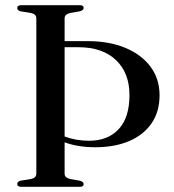

<svg xmlns="http://www.w3.org/2000/svg" viewBox="-20 -720 672 740"><path d="M229 -50.5Q229 -35 250.5 -30L290 -23Q302.5 -18.5 302.5 -10.5Q302.5 0 287.5 0H62Q46.5 0 46.5 -11Q46.5 -20 59 -23.5L98.5 -30Q120 -34 120 -50.5V-649.5Q120 -666 98.5 -670L59 -676.5Q46.5 -680 46.5 -689Q46.5 -700 62 -700H287.5Q302.5 -700 302.5 -689.5Q302.5 -681.5 290 -677L250.5 -670Q229 -665 229 -649.5V-561.5H318Q401 -561.5 463.2 -535.5Q525.5 -509.5 560.2 -462.8Q595 -416 595 -353Q595 -289.5 564 -244.5Q533 -199.5 477.2 -176Q421.5 -152.5 348 -152.5Q280 -152.5 229 -171.5ZM282 -538H229V-194Q272.5 -177.5 323.5 -177.5Q395.5 -177.5 437.2 -222Q479 -266.5 479 -353.5Q479 -438.5 427.2 -488.2Q375.5 -538 282 -538Z"/></svg>

Font: Fraunces 72pt
Style: Regular
Weight: 400
Version: Version 1.000;[0bf87f6ff]